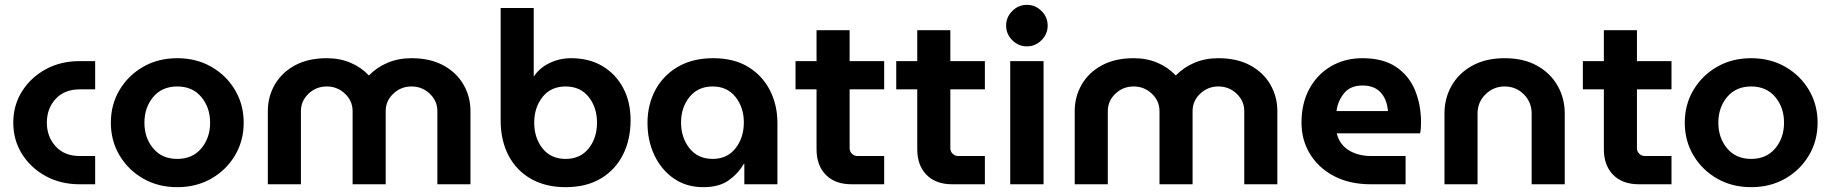

<svg xmlns="http://www.w3.org/2000/svg" viewBox="-20 -763 7581 795"><path d="M310 0Q231 0 169 -34Q107 -68 71 -125.5Q35 -183 35 -255Q35 -327 71 -384.5Q107 -442 169 -476Q231 -510 310 -510H374V-393H310Q247 -393 210.5 -353.5Q174 -314 174 -255Q174 -197 210.5 -157Q247 -117 310 -117H374V0Z M714 12Q635 12 573 -23.5Q511 -59 475 -119.5Q439 -180 439 -255Q439 -330 475 -390.5Q511 -451 573 -486.5Q635 -522 714 -522Q793 -522 855 -486.5Q917 -451 953 -390.5Q989 -330 989 -255Q989 -180 953 -119.5Q917 -59 855 -23.5Q793 12 714 12ZM714 -105Q777 -105 813.5 -148.5Q850 -192 850 -255Q850 -318 813.5 -361.5Q777 -405 714 -405Q651 -405 614.5 -361.5Q578 -318 578 -255Q578 -192 614.5 -148.5Q651 -105 714 -105Z M1089 0V-303Q1089 -363 1118 -413Q1147 -463 1201.5 -492.5Q1256 -522 1333 -522Q1388 -522 1432 -503Q1476 -484 1507 -451H1508Q1540 -484 1584.5 -503Q1629 -522 1684 -522Q1761 -522 1815.5 -492.5Q1870 -463 1899 -413Q1928 -363 1928 -303V0H1791V-303Q1791 -345 1759.5 -375Q1728 -405 1684 -405Q1640 -405 1608.5 -375Q1577 -345 1577 -303V0H1440V-303Q1440 -345 1408.5 -375Q1377 -405 1333 -405Q1289 -405 1257.5 -375Q1226 -345 1226 -303V0Z M2322 12Q2240 12 2179.5 -22Q2119 -56 2086 -118.5Q2053 -181 2053 -265V-730H2190V-447H2191Q2214 -482 2255.5 -502Q2297 -522 2345 -522Q2420 -522 2475 -489Q2530 -456 2560.5 -398.5Q2591 -341 2591 -265Q2591 -185 2559.5 -122.5Q2528 -60 2468 -24Q2408 12 2322 12ZM2322 -105Q2383 -105 2417.5 -148.5Q2452 -192 2452 -255Q2452 -318 2417.5 -361.5Q2383 -405 2322 -405Q2261 -405 2226.5 -361.5Q2192 -318 2192 -255Q2192 -192 2226.5 -148.5Q2261 -105 2322 -105Z M2892 12Q2822 12 2770 -24Q2718 -60 2689.5 -120.5Q2661 -181 2661 -254Q2661 -329 2693.5 -390Q2726 -451 2787 -486.5Q2848 -522 2933 -522Q3019 -522 3078 -486Q3137 -450 3168 -389Q3199 -328 3199 -254V0H3062V-85H3060Q3037 -45 2997.5 -16.5Q2958 12 2892 12ZM2931 -105Q2991 -105 3025.5 -149Q3060 -193 3060 -256Q3060 -318 3025.5 -361.5Q2991 -405 2931 -405Q2870 -405 2835 -361.5Q2800 -318 2800 -256Q2800 -193 2835 -149Q2870 -105 2931 -105Z M3506 0Q3438 0 3399.5 -39Q3361 -78 3361 -145V-393H3274V-510H3361V-638H3498V-510H3641V-393H3498V-149Q3498 -136 3507.5 -126.5Q3517 -117 3530 -117H3641V0Z M3923 0Q3855 0 3816.5 -39Q3778 -78 3778 -145V-393H3691V-510H3778V-638H3915V-510H4058V-393H3915V-149Q3915 -136 3924.5 -126.5Q3934 -117 3947 -117H4058V0Z M4163 0V-510H4301V0ZM4232 -571Q4197 -571 4171.5 -596.5Q4146 -622 4146 -657Q4146 -692 4171.5 -717.5Q4197 -743 4232 -743Q4267 -743 4292.5 -717.5Q4318 -692 4318 -657Q4318 -622 4292.5 -596.5Q4267 -571 4232 -571Z M4430 0V-303Q4430 -363 4459 -413Q4488 -463 4542.5 -492.5Q4597 -522 4674 -522Q4729 -522 4773 -503Q4817 -484 4848 -451H4849Q4881 -484 4925.5 -503Q4970 -522 5025 -522Q5102 -522 5156.5 -492.5Q5211 -463 5240 -413Q5269 -363 5269 -303V0H5132V-303Q5132 -345 5100.5 -375Q5069 -405 5025 -405Q4981 -405 4949.5 -375Q4918 -345 4918 -303V0H4781V-303Q4781 -345 4749.5 -375Q4718 -405 4674 -405Q4630 -405 4598.5 -375Q4567 -345 4567 -303V0Z M5656 0Q5569 0 5504.5 -33.5Q5440 -67 5404.5 -125Q5369 -183 5369 -255Q5369 -336 5402 -396Q5435 -456 5492 -489Q5549 -522 5621 -522Q5707 -522 5760.5 -486Q5814 -450 5839 -389.5Q5864 -329 5864 -255Q5864 -245 5863 -231.5Q5862 -218 5860 -211H5515Q5526 -165 5564.5 -141Q5603 -117 5658 -117H5800V0ZM5514 -303H5727Q5723 -352 5696.5 -380.5Q5670 -409 5622 -409Q5571 -409 5545 -376.5Q5519 -344 5514 -303Z M5961 0V-293Q5961 -356 5990.5 -408Q6020 -460 6076 -491Q6132 -522 6210 -522Q6289 -522 6344.5 -491Q6400 -460 6429.5 -408Q6459 -356 6459 -293V0H6322V-293Q6322 -340 6289.5 -372.5Q6257 -405 6210 -405Q6164 -405 6131 -372.5Q6098 -340 6098 -293V0Z M6766 0Q6698 0 6659.5 -39Q6621 -78 6621 -145V-393H6534V-510H6621V-638H6758V-510H6901V-393H6758V-149Q6758 -136 6767.5 -126.5Q6777 -117 6790 -117H6901V0Z M7231 12Q7152 12 7090 -23.5Q7028 -59 6992 -119.5Q6956 -180 6956 -255Q6956 -330 6992 -390.5Q7028 -451 7090 -486.5Q7152 -522 7231 -522Q7310 -522 7372 -486.5Q7434 -451 7470 -390.5Q7506 -330 7506 -255Q7506 -180 7470 -119.5Q7434 -59 7372 -23.5Q7310 12 7231 12ZM7231 -105Q7294 -105 7330.5 -148.5Q7367 -192 7367 -255Q7367 -318 7330.5 -361.5Q7294 -405 7231 -405Q7168 -405 7131.5 -361.5Q7095 -318 7095 -255Q7095 -192 7131.5 -148.5Q7168 -105 7231 -105Z"/></svg>

Font: MuseoModerno SemiBold
Style: Regular
Weight: 600
Designer: Pablo Cosgaya, Héctor Gatti, Marcela Romero, and the Authors of The MuseoModerno Project.
Foundry: Omnibus-Type Team
Version: Version 1.001